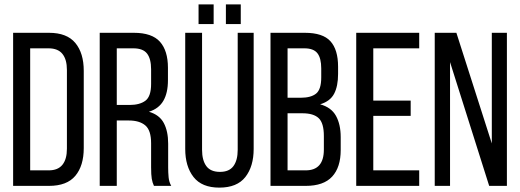

<svg xmlns="http://www.w3.org/2000/svg" viewBox="-20 -850 2378 878"><path d="M204 -700H40V0H204C258.7 0 298.8 -15.3 324.5 -46C350.2 -76.7 363 -119 363 -173V-526C363 -580 350.2 -622.5 324.5 -653.5C298.8 -684.5 258.7 -700 204 -700ZM203 -71H118V-629H202C230.7 -629 251.8 -620.5 265.5 -603.5C279.2 -586.5 286 -562 286 -530V-170C286 -138 279.2 -113.5 265.5 -96.5C251.8 -79.5 231 -71 203 -71Z M592 -700H436V0H514V-299H569C601.7 -299 626.8 -291.5 644.5 -276.5C662.2 -261.5 671 -234.3 671 -195V-85C671 -61.7 672 -44.2 674 -32.5C676 -20.8 679.3 -10 684 0H763C756.3 -12 752.3 -25.2 751 -39.5C749.7 -53.8 749 -68.7 749 -84V-193C749 -231 742.3 -262.5 729 -287.5C715.7 -312.5 693 -329.7 661 -339C691 -348.3 713 -365 727 -389C741 -413 748 -444.3 748 -483V-540C748 -592 735.8 -631.7 711.5 -659C687.2 -686.3 647.3 -700 592 -700ZM572 -370H514V-629H590C619.3 -629 640.2 -621 652.5 -605C664.8 -589 671 -565 671 -533V-466C671 -428 662.3 -402.5 645 -389.5C627.7 -376.5 603.3 -370 572 -370Z M957 -830H888V-740H957ZM1081 -830H1013V-740H1081ZM1140 -169V-700H1067V-165C1067 -133 1060.5 -108.2 1047.5 -90.5C1034.5 -72.8 1014 -64 986 -64C957.3 -64 936.5 -72.8 923.5 -90.5C910.5 -108.2 904 -133 904 -165V-700H827V-169C827 -115.7 839.7 -72.8 865 -40.5C890.3 -8.2 929.7 8 983 8C1037 8 1076.7 -8.2 1102 -40.5C1127.3 -72.8 1140 -115.7 1140 -169Z M1374 -700H1217V0H1378C1432.7 0 1473 -14.2 1499 -42.5C1525 -70.8 1538 -111.3 1538 -164V-223C1538 -261.7 1530.8 -294 1516.5 -320C1502.2 -346 1478 -363.7 1444 -373C1474.7 -382.3 1496 -398.5 1508 -421.5C1520 -444.5 1526 -474.7 1526 -512V-545C1526 -597 1514.3 -635.8 1491 -661.5C1467.7 -687.2 1428.7 -700 1374 -700ZM1355 -403H1295V-629H1372C1400 -629 1419.8 -621.5 1431.5 -606.5C1443.2 -591.5 1449 -568.3 1449 -537V-496C1449 -459.3 1441.2 -434.7 1425.5 -422C1409.8 -409.3 1386.3 -403 1355 -403ZM1378 -71H1295V-332H1363C1397 -332 1421.8 -324.5 1437.5 -309.5C1453.2 -294.5 1461 -267.3 1461 -228V-166C1461 -102.7 1433.3 -71 1378 -71Z M1858 -390H1687V-629H1897V-700H1609V0H1897V-71H1687V-320H1858Z M2038 0V-566L2217 0H2298V-700H2229V-194L2067 -700H1968V0Z"/></svg>

Font: SVN-Bebas Neue
Style: Regular
Weight: 400
Designer: Ryoichi Tsunekawa
Foundry: Ryoichi Tsunekawa
Version: Version 001.003